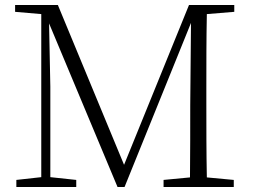

<svg xmlns="http://www.w3.org/2000/svg" viewBox="-20 -743 1005 763"><path d="M911 -696V-723H731L473 -88L210 -723H40V-696L144 -687V-39L45 -28V0H283V-28L180 -39V-399L175 -650L447 0H475L739 -652L736 -325C736 -233 736 -135 735 -38L630 -28V0H909V-28L802 -38C800 -135 800 -234 800 -333V-390C800 -491 800 -590 802 -687Z"/></svg>

Font: Noto Serif CJK KR ExtraLight
Style: Regular
Weight: 250
Designer: Ryoko NISHIZUKA 西塚涼子 (kana & ideographs); Frank Grießhammer (Latin, Greek & Cyrillic); Wenlong ZHANG 张文龙 (bopomofo); San
Foundry: Adobe Systems Incorporated
Version: Version 1.000;PS 1;hotconv 16.6.53;makeotf.lib2.5.65590